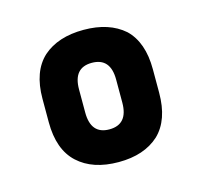

<svg xmlns="http://www.w3.org/2000/svg" viewBox="-60 -813 475 452"><g transform="rotate(-15 177.5 -587.0)"><path d="M43 -559.1V-616.2Q43 -682.6 79.1 -715.8Q115.7 -748 178.2 -748Q240.2 -748 276.9 -715.8Q312 -682.1 312 -616.2V-559.1Q312 -492.7 276.9 -459Q240.7 -425.8 178.2 -425.8Q115.2 -425.8 79.1 -459Q43 -492.2 43 -559.1ZM222.2 -615.2Q222.2 -668 176.8 -668Q131.8 -668 131.8 -615.2V-559.1Q131.8 -505.9 176.8 -505.9Q222.2 -505.9 222.2 -559.1Z"/></g></svg>

Font: D-DIN-PRO
Style: Bold
Weight: 700
Designer: Charles Nix
Foundry: Datto Inc.
Version: Version 1.000;hotconv 1.0.109;makeotfexe 2.5.65596